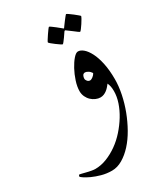

<svg xmlns="http://www.w3.org/2000/svg" viewBox="-237 -544 790 916"><g transform="rotate(-30 158.0 -85.5)"><path d="M331.1 -79.1Q331.1 -40.5 322.3 2.2Q313.5 44.9 297.9 86.2Q282.2 127.4 261 165Q239.7 202.6 214.1 230.7Q188.5 258.8 159.9 275.6Q131.3 292.5 101.6 292.5Q71.8 292.5 44.7 284.9Q17.6 277.3 -2.9 267.8Q-23.4 258.3 -35.9 249.8Q-48.3 241.2 -48.3 239.3Q-48.3 236.3 -46.6 233.2Q-44.9 230 -43 230Q-41 230 -31.5 232.4Q-22 234.9 -9.8 237.8Q2.4 240.7 15.1 243.2Q27.8 245.6 36.1 245.6Q67.9 245.6 99.6 233.2Q131.3 220.7 160.6 200Q189.9 179.2 214.8 151.1Q239.7 123 258.5 92.3Q277.3 61.5 288.1 29.5Q298.8 -2.4 298.8 -32.2Q298.8 -47.9 296.4 -58.6Q293.9 -69.3 290 -78.1Q285.2 -71.8 278.8 -64.5Q272.5 -57.1 264.6 -51Q256.8 -44.9 247.8 -41.3Q238.8 -37.6 228.5 -37.6Q216.3 -37.6 203.4 -43.2Q190.4 -48.8 179.9 -58.6Q169.4 -68.4 162.8 -82.5Q156.2 -96.7 156.2 -112.8Q156.2 -137.7 165.8 -167Q175.3 -196.3 189.2 -221.9Q203.1 -247.6 218 -264.6Q232.9 -281.7 244.1 -281.7Q258.3 -281.7 273.4 -268.8Q288.6 -255.9 301.8 -230.2Q314.9 -204.6 323 -166.5Q331.1 -128.4 331.1 -79.1ZM255.9 -156.2Q249 -167 239.5 -172.6Q230 -178.2 223.6 -178.2Q214.4 -178.2 210 -170.7Q205.6 -163.1 205.6 -152.3Q205.6 -147.5 211.4 -140.1Q217.3 -132.8 226.1 -132.8Q232.9 -132.8 242.4 -140.1Q252 -147.5 255.9 -156.2ZM342.3 -420.4Q342.3 -418 336.7 -407.7Q331.1 -397.5 323.7 -386.5Q316.4 -375.5 309.6 -366.5Q302.7 -357.4 300.3 -357.4Q298.8 -357.4 290.3 -363.5Q281.7 -369.6 272 -377.4Q260.7 -385.7 245.6 -397Q243.2 -399.4 241.2 -399.4Q239.3 -399.4 236.8 -397Q227.5 -382.8 219.7 -372.1Q212.9 -362.8 206.8 -355Q200.7 -347.2 198.7 -347.2Q196.8 -347.2 187.7 -353.3Q178.7 -359.4 168.5 -366.9Q158.2 -374.5 149.9 -381.6Q141.6 -388.7 141.6 -390.6Q141.6 -393.1 147.7 -402.8Q153.8 -412.6 161.4 -423.8Q168.9 -435.1 175.5 -443.8Q182.1 -452.6 183.6 -452.6Q186.5 -452.6 194.8 -446.3Q203.1 -439.9 212.4 -433.1Q223.1 -424.8 235.8 -414.1Q239.7 -410.2 241.2 -410.2Q243.2 -410.2 245.6 -415Q254.9 -428.2 263.7 -439.5Q270.5 -448.2 276.9 -456.3Q283.2 -464.4 284.7 -464.4Q286.6 -464.4 296.1 -458Q305.7 -451.7 315.7 -443.6Q325.7 -435.5 334 -428.7Q342.3 -421.9 342.3 -420.4Z"/></g></svg>

Font: Kitab
Style: Regular
Weight: 400
Designer: SIL International
Foundry: Khaled Hosny
Version: Version 1.000